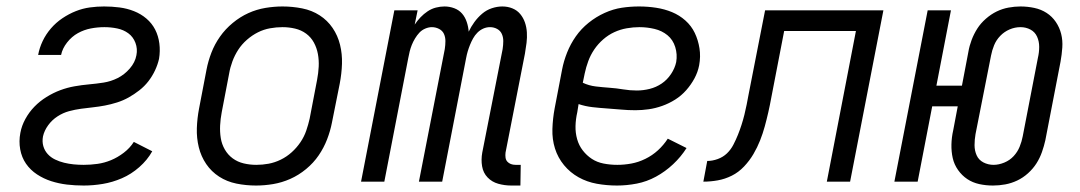

<svg xmlns="http://www.w3.org/2000/svg" viewBox="-20 -562 3340 594"><path d="M239 12Q212 12 187 9Q162 6 138.5 -1.5Q115 -9 94.5 -22.5Q74 -36 60.5 -55.5Q47 -75 42.5 -100Q38 -125 43 -151Q47 -173 58.5 -194Q70 -215 86.5 -232Q103 -249 124 -262Q145 -275 166.5 -283Q188 -291 210.5 -295Q233 -299 255.5 -301Q278 -303 300.5 -306.5Q323 -310 344 -320.5Q365 -331 381.5 -350Q398 -369 402 -391Q406 -411 399 -429.5Q392 -448 377 -459Q362 -470 342.5 -474Q323 -478 303 -478Q282 -478 261 -474Q240 -470 221 -459.5Q202 -449 187.5 -430.5Q173 -412 169 -392H98Q102 -414 112 -435Q122 -456 137.5 -474Q153 -492 173 -505.5Q193 -519 214.5 -527.5Q236 -536 258 -539Q280 -542 302 -542Q326 -542 349.5 -539Q373 -536 394.5 -527.5Q416 -519 433 -504.5Q450 -490 460 -470.5Q470 -451 473 -427.5Q476 -404 472 -380Q468 -362 459.5 -344Q451 -326 439 -310.5Q427 -295 411 -282.5Q395 -270 378 -260.5Q361 -251 342 -245Q323 -239 304.5 -235.5Q286 -232 267.5 -230Q249 -228 230.5 -225.5Q212 -223 193.5 -218Q175 -213 158 -202Q141 -191 129 -174.5Q117 -158 113 -140Q110 -124 114 -110Q118 -96 127.5 -85.5Q137 -75 150.5 -68.5Q164 -62 178.5 -58.5Q193 -55 208 -53.5Q223 -52 239 -52Q260 -52 281.5 -55Q303 -58 323.5 -66.5Q344 -75 363 -89.5Q382 -104 394 -123L451 -94Q436 -67 411 -45Q386 -23 357 -10.5Q328 2 298 7Q268 12 239 12Z M772 12Q741 12 711.5 6Q682 0 658 -15.5Q634 -31 618 -54.5Q602 -78 595 -106.5Q588 -135 589 -165.5Q590 -196 596 -227L619 -347Q624 -373 634 -399Q644 -425 660.5 -448.5Q677 -472 700 -491Q723 -510 748.5 -521.5Q774 -533 801 -537.5Q828 -542 854 -542Q885 -542 915 -536Q945 -530 969 -514.5Q993 -499 1009 -475.5Q1025 -452 1032 -423.5Q1039 -395 1038 -364.5Q1037 -334 1031 -303L1007 -183Q1002 -157 992 -131Q982 -105 966 -81.5Q950 -58 927 -39Q904 -20 878 -8.5Q852 3 825 7.5Q798 12 772 12ZM773 -52Q792 -52 811 -55.5Q830 -59 848.5 -68Q867 -77 882.5 -91Q898 -105 909.5 -122Q921 -139 927.5 -158Q934 -177 938 -195L961 -315Q965 -336 966 -356Q967 -376 963.5 -395Q960 -414 951 -430.5Q942 -447 927 -458Q912 -469 893 -473.5Q874 -478 854 -478Q835 -478 815.5 -474.5Q796 -471 778 -462Q760 -453 744 -439Q728 -425 717 -408Q706 -391 699 -372Q692 -353 689 -335L666 -215Q662 -194 661 -174Q660 -154 663 -135Q666 -116 675.5 -99.5Q685 -83 700 -72Q715 -61 734 -56.5Q753 -52 773 -52Z M1590 12H1562Q1541 12 1521.5 6.5Q1502 1 1488.5 -13Q1475 -27 1471.5 -47.5Q1468 -68 1472 -90L1535 -410Q1537 -423 1537 -435Q1537 -447 1532.5 -457Q1528 -467 1518 -472.5Q1508 -478 1496 -478Q1485 -478 1475 -473.5Q1465 -469 1457 -461Q1449 -453 1443.5 -443Q1438 -433 1434 -423Q1430 -413 1427 -403Q1424 -393 1422 -382L1348 0H1276L1356 -410Q1358 -423 1358 -435Q1358 -447 1353.5 -457Q1349 -467 1338.5 -472.5Q1328 -478 1316 -478Q1306 -478 1295.5 -473.5Q1285 -469 1277.5 -461Q1270 -453 1264 -443Q1258 -433 1254 -423Q1250 -413 1247.5 -403Q1245 -393 1243 -382L1169 0H1097L1200 -530H1272L1263 -486Q1271 -498 1281 -508.5Q1291 -519 1303 -527Q1315 -535 1328.5 -538.5Q1342 -542 1355 -542Q1371 -542 1385.5 -536.5Q1400 -531 1409.5 -520Q1419 -509 1424 -494Q1429 -479 1430 -464Q1437 -479 1447.5 -493.5Q1458 -508 1471.5 -519.5Q1485 -531 1501.5 -536.5Q1518 -542 1534 -542Q1551 -542 1565.5 -536Q1580 -530 1589.5 -518.5Q1599 -507 1604 -492.5Q1609 -478 1610 -462Q1611 -446 1609 -429.5Q1607 -413 1604 -396L1544 -90Q1543 -82 1544 -74.5Q1545 -67 1549.5 -62Q1554 -57 1560.5 -54.5Q1567 -52 1575 -52H1591Z M1889 12Q1857 12 1826.5 6.5Q1796 1 1770 -13.5Q1744 -28 1725 -51Q1706 -74 1697 -102.5Q1688 -131 1689 -163Q1690 -195 1696 -227L1719 -347Q1724 -373 1734.5 -399.5Q1745 -426 1761.5 -449.5Q1778 -473 1801 -491.5Q1824 -510 1850.5 -522Q1877 -534 1903.5 -538Q1930 -542 1957 -542Q1984 -542 2010 -538Q2036 -534 2059 -524.5Q2082 -515 2100.5 -498.5Q2119 -482 2129.5 -460Q2140 -438 2144 -412.5Q2148 -387 2143 -360Q2139 -339 2128.5 -319.5Q2118 -300 2103 -283Q2088 -266 2069 -254Q2050 -242 2029 -234.5Q2008 -227 1987 -224Q1966 -221 1946 -221Q1923 -221 1901.5 -223Q1880 -225 1857.5 -226.5Q1835 -228 1813 -230.5Q1791 -233 1770 -240L1766 -215Q1761 -193 1760.5 -172Q1760 -151 1765.5 -131.5Q1771 -112 1783 -96.5Q1795 -81 1811 -70.5Q1827 -60 1847.5 -56Q1868 -52 1890 -52Q1911 -52 1933 -56Q1955 -60 1976.5 -70.5Q1998 -81 2015.5 -97Q2033 -113 2046 -133L2104 -104Q2087 -77 2062.5 -54Q2038 -31 2009.5 -15.5Q1981 0 1950 6Q1919 12 1889 12ZM1950 -282Q1970 -282 1990 -287Q2010 -292 2027 -303.5Q2044 -315 2056 -333Q2068 -351 2072 -370Q2076 -394 2069 -416.5Q2062 -439 2045 -453Q2028 -467 2005 -472.5Q1982 -478 1958 -478Q1939 -478 1919 -474.5Q1899 -471 1880.5 -462.5Q1862 -454 1846 -440Q1830 -426 1818.5 -409Q1807 -392 1800 -373Q1793 -354 1789 -335L1783 -306Q1802 -297 1823.5 -294.5Q1845 -292 1866 -290.5Q1887 -289 1908 -285.5Q1929 -282 1950 -282Z M2538 0 2628 -466H2406L2366 -259Q2362 -237 2357 -215Q2352 -193 2346 -171Q2340 -149 2331.5 -127.5Q2323 -106 2311 -85.5Q2299 -65 2282 -47Q2265 -29 2244 -18.5Q2223 -8 2200.5 -4Q2178 0 2156 0L2168 -64Q2184 -64 2200.5 -70Q2217 -76 2229 -87.5Q2241 -99 2249 -114.5Q2257 -130 2263 -145Q2269 -160 2274 -175.5Q2279 -191 2283 -207Q2287 -223 2290 -238.5Q2293 -254 2296 -270L2347 -530H2713L2610 0Z M3052 12Q3030 12 3009.5 7.5Q2989 3 2972.5 -8Q2956 -19 2944 -36Q2932 -53 2927.5 -73Q2923 -93 2923.5 -115Q2924 -137 2929 -159L2943 -233H2864L2819 0H2747L2850 -530H2922L2877 -297H2956L2976 -402Q2979 -420 2986 -438.5Q2993 -457 3003.5 -473.5Q3014 -490 3030 -504Q3046 -518 3063.5 -526.5Q3081 -535 3100 -538.5Q3119 -542 3137 -542Q3159 -542 3180 -537.5Q3201 -533 3218 -522Q3235 -511 3246.5 -494Q3258 -477 3263 -457Q3268 -437 3266.5 -415Q3265 -393 3261 -371L3214 -128Q3210 -110 3203.5 -91.5Q3197 -73 3186.5 -56.5Q3176 -40 3160.5 -26Q3145 -12 3127 -3.5Q3109 5 3090 8.5Q3071 12 3052 12ZM3054 -52Q3070 -52 3087 -59Q3104 -66 3116 -79Q3128 -92 3134.5 -108Q3141 -124 3144 -140L3191 -383Q3195 -400 3195 -417Q3195 -434 3188.5 -448.5Q3182 -463 3168 -470.5Q3154 -478 3137 -478Q3120 -478 3103.5 -471Q3087 -464 3074.5 -451Q3062 -438 3055.5 -422Q3049 -406 3046 -390L2998 -147Q2995 -130 2995 -113Q2995 -96 3001.5 -81.5Q3008 -67 3022.5 -59.5Q3037 -52 3054 -52Z"/></svg>

Font: Lode Term
Style: Italic
Weight: 400
Italic angle: -11°
Monospace: yes
Designer: Belleve Invis
Foundry: Belleve Invis
Version: Version 29.2.0